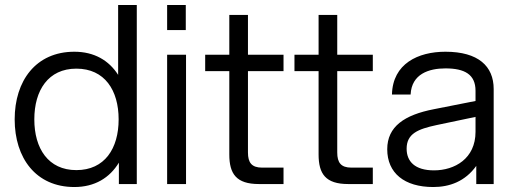

<svg xmlns="http://www.w3.org/2000/svg" viewBox="-20 -740 2052 772"><path d="M530 0V-720H455V-439C418 -497 359 -532 279 -532C124 -532 39 -415 39 -260C39 -105 124 12 279 12C361 12 421 -25 458 -86V0ZM118 -260C118 -377 174 -464 287 -464C401 -464 457 -377 457 -260C457 -143 401 -56 287 -56C174 -56 118 -143 118 -260Z M652 0H728V-520H652ZM652 -619H727V-720H652Z M902 -680V-520H805V-454H902V-119C902 -41 930 0 1021 0H1120V-66H1034C992 -66 977 -86 977 -127V-454H1120V-520H977V-680Z M1261 -680V-520H1164V-454H1261V-119C1261 -41 1289 0 1380 0H1479V-66H1393C1351 -66 1336 -86 1336 -127V-454H1479V-520H1336V-680Z M1895 0H1965V-382C1965 -474 1903 -532 1771 -532C1661 -532 1559 -484 1556 -360H1631C1635 -443 1705 -465 1771 -465C1848 -465 1892 -441 1892 -375V-334L1725 -301C1606 -278 1537 -231 1537 -140C1537 -44 1606 12 1722 12C1787 12 1850 -10 1895 -73ZM1615 -142C1615 -203 1661 -221 1735 -237L1892 -270V-210C1892 -102 1808 -55 1725 -55C1648 -55 1615 -91 1615 -142Z"/></svg>

Font: Aspekta 350
Style: Regular
Weight: 350
Designer: Ivo Dolenc
Version: Version 2.000